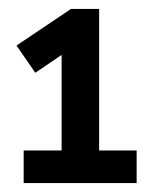

<svg xmlns="http://www.w3.org/2000/svg" viewBox="-20 -800 340 430"><path d="M286 -390H33V-463H118V-677L59 -637L17 -698L139 -780H202V-463H286Z"/></svg>

Font: Tanohe Sans Medium
Style: Regular
Weight: 500
Designer: Village Type and Design LLC
Foundry: Cooper Hewitt Smithsonian Design Museum
Version: Version 1.00;September 29, 2021;FontCreator 13.0.0.2655 64-b